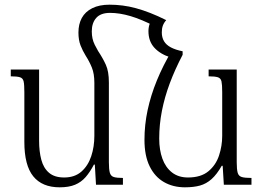

<svg xmlns="http://www.w3.org/2000/svg" viewBox="-20 -789 1129 820"><path d="M445 -96Q445 -66 449 -51.5Q453 -37 466 -33Q479 -29 505 -29V0H390L385 -86H381Q365 -55 346 -33Q327 -11 300.5 0Q274 11 235 11Q160 11 122 -36Q84 -83 84 -183V-395Q84 -427 81 -441Q78 -455 65.5 -459Q53 -463 26 -463V-492H147V-188Q147 -142 156.5 -106.5Q166 -71 189.5 -51Q213 -31 254 -31Q299 -31 327.5 -56Q356 -81 369.5 -121.5Q383 -162 383 -209V-435Q383 -474 372.5 -500Q362 -526 346 -551Q333 -572 324 -595Q315 -618 315 -650Q315 -686 329.5 -712.5Q344 -739 374 -754Q404 -769 448 -769Q475 -769 503 -765.5Q531 -762 560.5 -754Q590 -746 622 -733.5Q654 -721 690 -703L643 -676Q585 -706 538 -720Q491 -734 450 -734Q410 -734 391 -712.5Q372 -691 372 -655Q372 -639 375 -625Q378 -611 384.5 -598Q391 -585 399 -571Q419 -541 432 -512.5Q445 -484 445 -437ZM991 -96Q991 -66 995 -51.5Q999 -37 1012.5 -33Q1026 -29 1054 -29V0H936L931 -81H927Q906 -44 883.5 -24Q861 -4 834 3.5Q807 11 770 11Q719 11 680 -11.5Q641 -34 619 -79Q597 -124 597 -192Q597 -256 610.5 -319Q624 -382 650 -445.5Q676 -509 714 -573L760 -555Q727 -492 705 -433Q683 -374 671.5 -315.5Q660 -257 660 -197Q660 -149 673.5 -111.5Q687 -74 714.5 -52.5Q742 -31 783 -31Q838 -31 870 -57.5Q902 -84 915.5 -125Q929 -166 929 -209V-396Q929 -427 926 -441Q923 -455 910.5 -459Q898 -463 871 -463V-492H991ZM690 -703Q680 -692 675.5 -679.5Q671 -667 671 -651Q671 -629 680.5 -613Q690 -597 710 -586.5Q730 -576 760 -570V-555L708 -544Q664 -558 639 -585.5Q614 -613 614 -656Q614 -673 619.5 -688Q625 -703 635 -713Z"/></svg>

Font: Noto Serif Armenian Light
Style: Regular
Weight: 300
Version: Version 2.007